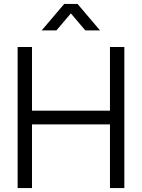

<svg xmlns="http://www.w3.org/2000/svg" viewBox="-20 -960 725 980"><path d="M143.3 0H70V-720H143.3V-395.3H541.3V-720H614.7V0H541.3V-325H143.3ZM268 -805H193L307.7 -940H375.7L490.3 -805H415.3L341.7 -891.7Z"/></svg>

Font: Manrope Variable Light
Style: Regular
Weight: 200
Designer: Mikhail Sharanda
Foundry: Mikhail Sharanda
Version: Version 4.505